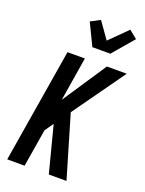

<svg xmlns="http://www.w3.org/2000/svg" viewBox="-180 -1078 881 1163"><g transform="rotate(20 261.0 -496.5)"><path d="M287 0 210 -298 171 -243 131 0H19L140 -735H252L206 -452L394 -735H522L283 -400L401 0ZM271 -815 203 -956 264 -988 339 -882 451 -993 503 -951 387 -815Z"/></g></svg>

Font: Iosevka Oblique
Style: Bold
Weight: 700
Italic angle: -9°
Monospace: yes
Designer: Belleve Invis
Foundry: Belleve Invis
Version: Version 32.5.0; ttfautohint (v1.8.4)